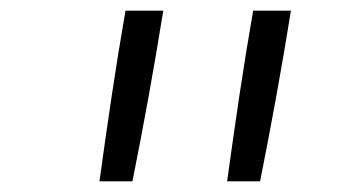

<svg xmlns="http://www.w3.org/2000/svg" viewBox="-20 -792 640 361"><path d="M167 -451Q178 -531 190 -611.5Q202 -692 216 -772H287Q274 -691 259.5 -611Q245 -531 229 -451ZM407 -451Q418 -531 430 -611.5Q442 -692 456 -772H527Q514 -691 499.5 -611Q485 -531 469 -451Z"/></svg>

Font: Iosevka Curly LtExObl
Style: Regular
Weight: 300
Width: 7
Italic angle: -9°
Monospace: yes
Designer: Belleve Invis
Foundry: Belleve Invis
Version: Version 11.1.0; ttfautohint (v1.8.3)